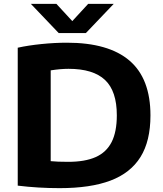

<svg xmlns="http://www.w3.org/2000/svg" viewBox="-20 -969 846 996"><path d="M72 -6V-721.5Q126 -733.5 195 -740.5Q264 -747.5 327 -747.5Q543 -747.5 651.8 -654.5Q760.5 -561.5 760.5 -370Q760.5 -237.5 708.8 -154.5Q657 -71.5 553.2 -32.2Q449.5 7 289.5 7Q178 7 72 -6ZM586 -371Q586 -496.5 524.8 -554.2Q463.5 -612 335.5 -612Q294.5 -612 243 -604V-133Q276 -129.5 334 -129.5Q421 -129.5 476.5 -154.2Q532 -179 559 -232Q586 -285 586 -371ZM437.5 -949H570L425.5 -797.5H284.5L140 -949H272.5L355 -859.5Z"/></svg>

Font: Encode Sans Semi Expanded
Style: Bold
Weight: 700
Width: 6
Designer: Multiple Designers
Foundry: Impallari Type
Version: Version 2.000